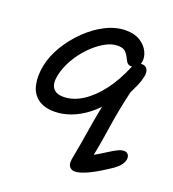

<svg xmlns="http://www.w3.org/2000/svg" viewBox="-138 -607 878 973"><g transform="rotate(20 301.5 -120.5)"><path d="M374 260Q362 260 352.5 253Q343 246 340 234Q337 222 340 205Q350 152 356.5 114.5Q363 77 367.5 47.5Q372 18 377 -10Q382 -38 388.5 -72.5Q395 -107 407 -154L425 -135Q392 -89 350 -56.5Q308 -24 263 -7Q218 10 174 10Q118 10 84.5 -15Q51 -40 41 -85Q31 -130 42 -188Q53 -244 86 -299Q119 -354 166 -400Q213 -446 267.5 -473.5Q322 -501 376 -501Q423 -501 453.5 -481.5Q484 -462 498 -433Q512 -404 506 -376Q503 -361 489.5 -350Q476 -339 460 -339Q450 -339 442.5 -345Q435 -351 430 -363Q417 -390 404 -402Q391 -414 363 -414Q329 -414 291.5 -392Q254 -370 219.5 -334Q185 -298 160.5 -254.5Q136 -211 127 -167Q118 -122 134.5 -99Q151 -76 191 -76Q242 -76 292 -107.5Q342 -139 386.5 -197Q431 -255 464 -335Q470 -351 481.5 -359.5Q493 -368 509 -368Q530 -368 538.5 -353Q547 -338 543 -316Q537 -287 526.5 -263Q516 -239 503 -213Q489 -152 480.5 -107.5Q472 -63 466 -23.5Q460 16 453 59.5Q446 103 434 162L419 158Q468 130 496.5 111.5Q525 93 543 84.5Q561 76 576 76Q590 76 597.5 86Q605 96 603 113Q599 129 589 142.5Q579 156 558 172Q527 193 500.5 209Q474 225 450.5 236.5Q427 248 407.5 254Q388 260 374 260Z"/></g></svg>

Font: Shantell Sans
Style: Italic
Weight: 400
Italic angle: -11°
Designer: Stephen Nixon, Anya Danilova, Shantell Martin
Foundry: Arrow Type
Version: Version 1.011;[c5ecc13dd]